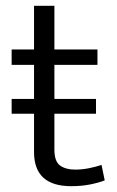

<svg xmlns="http://www.w3.org/2000/svg" viewBox="-20 -640 401 660"><path d="M310 -300V-249H167V-126Q167 -85 186.5 -71Q206 -57 238 -57Q263 -57 287 -62Q311 -67 329 -73L340 -20Q320 -12 290 -6Q260 0 225 0Q97 0 97 -117V-249H20V-300H97V-417H20V-470H97V-620H167V-470H315V-417H167V-300Z"/></svg>

Font: Ek Mukta Light
Style: Regular
Weight: 300
Designer: Girish Dalvi and Yashodeep Gholap
Foundry: Ek Type
Version: Version 2.538;PS 1.002;hotconv 16.6.51;makeotf.lib2.5.65220;